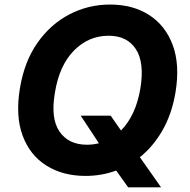

<svg xmlns="http://www.w3.org/2000/svg" viewBox="-20 -757 828 837"><path d="M745 -353.7Q729 -259.9 688.4 -188.9Q647.7 -117.9 589.8 -71.7L682.2 59.7H538.7L486.5 -13.5Q422.9 9.9 353 9.9Q253.9 9.9 182.2 -35.2Q110.4 -80.3 78.7 -165.7Q46.9 -251.1 66.8 -371.8Q85.9 -488.6 143.1 -570.1Q200.3 -651.6 282.7 -694.4Q365.1 -737.2 459.9 -737.2Q558.6 -737.2 629.8 -691.8Q701 -646.3 733 -560.5Q764.9 -474.8 745 -353.7ZM331.7 -252.8H462.4L507.5 -188.2Q538.7 -219.5 560.4 -265.6Q582 -311.8 592 -371.8Q610.4 -484 572.4 -542.6Q534.4 -601.2 453.8 -601.2Q366.1 -601.2 302.4 -536.6Q238.6 -471.9 219.5 -353.7Q199.9 -241.1 239.3 -183.6Q278.8 -126.1 358.7 -126.1Q386 -126.1 411.2 -132.5Z"/></svg>

Font: Inter UI
Style: Bold Italic
Weight: 700
Italic angle: 9.39999°
Designer: Rasmus Andersson
Foundry: rsms
Version: 3.2;8d6f07862